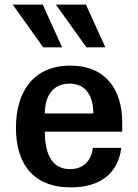

<svg xmlns="http://www.w3.org/2000/svg" viewBox="-20 -797 599 831"><path d="M49 -244C49 -93 119 14 287 14C414 14 491 -47 505 -157H382C376 -105 344 -65 283 -65C196 -65 174 -146 174 -227H509V-268C509 -408 438 -513 285 -513C126 -513 49 -402 49 -244ZM174 -306C174 -383 210 -435 281 -435C360 -435 384 -370 384 -306ZM35 -777 167 -592H249L165 -777ZM222 -777 354 -592H436L352 -777Z"/></svg>

Font: Perun SemiBold
Style: Regular
Weight: 600
Foundry: Copyright (c) Stefan Peev, Context Ltd, 2016
Version: Version 1.089